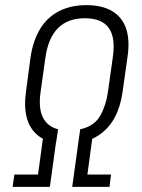

<svg xmlns="http://www.w3.org/2000/svg" viewBox="-20 -727 551 747"><path d="M198 -171Q153 -178 124 -203Q95 -228 84 -270Q73 -312 81 -370L99 -505Q109 -571 137 -616Q165 -661 210.5 -684Q256 -707 316 -707Q377 -707 416 -684Q455 -661 470.5 -616Q486 -571 476 -505L457 -370Q449 -313 427.5 -272Q406 -231 370 -205Q334 -179 285 -171L292 -224Q347 -236 370 -277Q393 -318 400 -370L419 -505Q430 -581 403 -618.5Q376 -656 310 -656Q244 -656 206 -618Q168 -580 157 -505L138 -370Q129 -307 146.5 -271Q164 -235 206 -224ZM36 -48H128L149 -203H202L174 0H29ZM289 -203H341L320 -48H412L406 0H261Z"/></svg>

Font: Pathway Extreme Condensed Thin
Style: Italic
Weight: 250
Width: 3
Italic angle: -8°
Version: Version 1.001;gftools[0.9.26]